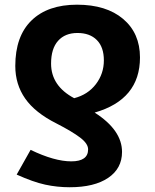

<svg xmlns="http://www.w3.org/2000/svg" viewBox="-20 -785 659 815"><path d="M196.8 -515.1Q196.8 -420.4 294.9 -368.2Q353 -383.3 387 -427.7Q420.9 -472.2 420.9 -528.6Q420.9 -585 391.1 -615Q361.3 -645 308.8 -645Q256.3 -645 226.6 -611.8Q196.8 -578.6 196.8 -515.1ZM109.9 -148.9Q210.9 -100.1 282.5 -100.1Q354 -100.1 354 -150.9Q354 -175.3 320.3 -200.9Q286.6 -226.6 219.2 -261.2Q128.9 -306.6 86.9 -366.7Q44.9 -426.8 44.9 -504.9Q44.9 -631.3 113.8 -698.2Q182.6 -765.1 306.9 -765.1Q431.2 -765.1 502.7 -704.6Q574.2 -644 574.2 -541Q574.2 -362.3 381.8 -307.1Q498 -232.9 498 -140.1Q498 -69.8 439.2 -30Q380.4 9.8 275.9 9.8Q222.7 9.8 171.9 -1.2Q121.1 -12.2 50.8 -43.9Z"/></svg>

Font: NotoSans-Bold
Style: Bold
Weight: 700
Designer: Monotype Design team
Foundry: Monotype Imaging Inc.
Version: Version 1.04